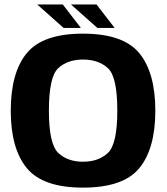

<svg xmlns="http://www.w3.org/2000/svg" viewBox="-20 -831 746 856"><path d="M350 5.5Q529.5 5.5 601 -81.2Q672.5 -168 672.5 -337.5Q672.5 -507 601 -594Q529.5 -681 350 -681Q171 -681 99.5 -594.2Q28 -507.5 28 -337.5Q28 -168 99.8 -81.2Q171.5 5.5 350 5.5ZM350 -110Q281.5 -110 239.8 -149.2Q198 -188.5 198 -337.5Q198 -489 239.8 -527.2Q281.5 -565.5 350 -565.5Q419 -565.5 461 -527.2Q503 -489 503 -337.5Q503 -188.5 461 -149.2Q419 -110 350 -110ZM414 -706.5H491L410.5 -811H296.5ZM263.5 -706.5H340.5L260 -811H146Z"/></svg>

Font: Anybody Thin
Style: Bold
Weight: 700
Version: Version 1.113;gftools[0.9.25]